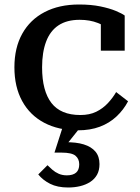

<svg xmlns="http://www.w3.org/2000/svg" viewBox="-20 -568 623 853"><path d="M337 -57Q378 -57 407.5 -71.5Q437 -86 459 -109.5Q481 -133 496 -159L549 -118Q529 -80 497.5 -50.5Q466 -21 423.5 -5Q381 11 326 11Q240 11 176.5 -22.5Q113 -56 78.5 -119Q44 -182 44 -269Q44 -356 79 -418.5Q114 -481 178.5 -514.5Q243 -548 331 -548Q385 -548 426 -539.5Q467 -531 494.5 -519.5Q522 -508 534 -499V-343H428V-478Q439 -477 447.5 -472.5Q456 -468 461.5 -461Q467 -454 469 -446Q471 -438 470 -432Q450 -452 414.5 -466Q379 -480 334 -480Q277 -480 240 -455.5Q203 -431 185 -383.5Q167 -336 167 -269Q167 -216 177.5 -176.5Q188 -137 208.5 -110.5Q229 -84 261 -70.5Q293 -57 337 -57ZM339 -5 272 79 269 64Q318 63 352 73.5Q386 84 404 105.5Q422 127 422 161Q422 189 411 208.5Q400 228 380.5 240.5Q361 253 336 259Q311 265 283 265Q235 265 202.5 248.5Q170 232 150 207L191 166Q200 175 212.5 186Q225 197 241 204Q257 211 277 211Q304 211 318 199Q332 187 332 162Q332 138 315.5 124Q299 110 253 110H222L259 -5Z"/></svg>

Font: Roboto Serif Medium
Style: Regular
Weight: 500
Designer: Greg Gazdowicz
Foundry: Commercial Type
Version: Version 1.008